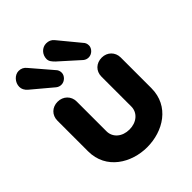

<svg xmlns="http://www.w3.org/2000/svg" viewBox="-210 -858 996 996"><g transform="rotate(-45 288.0 -360.0)"><path d="M139 -715C128 -729 114 -736 96 -736C67 -736 40 -707 40 -675C40 -659 47 -645 62 -632L174 -538C183 -531 192 -528 203 -528C227 -528 248 -550 248 -571C248 -584 244 -594 235 -603ZM341 -717C330 -730 316 -736 298 -736C267 -736 242 -709 242 -677C242 -660 253 -648 266 -635L374 -538C383 -531 392 -528 403 -528C427 -528 448 -550 448 -571C448 -584 444 -594 435 -603ZM379 -192C379 -147 341 -114 288 -114C235 -114 197 -147 197 -192V-411C197 -450 167 -480 126 -480C86 -480 56 -452 56 -411V-186C56 -53 174 16 288 16C405 16 520 -53 520 -186V-411C520 -450 490 -480 450 -480C409 -480 379 -452 379 -411Z"/></g></svg>

Font: Dongle
Style: Bold
Weight: 700
Designer: Yanghee Ryu
Foundry: Yanghee Ryu
Version: Version 2.000